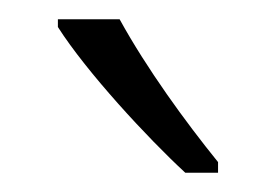

<svg xmlns="http://www.w3.org/2000/svg" viewBox="-20 -785 286 199"><path d="M104 -765H40V-757C70 -710 133 -642 172 -606H206V-617C172 -659 132 -714 104 -765Z"/></svg>

Font: Noto Sans Khmer UI ExtraCondensed Light
Style: Regular
Weight: 300
Width: 2
Designer: Danh Hong and the Monotype Design Team
Foundry: Monotype Imaging Inc.
Version: Version 2.002